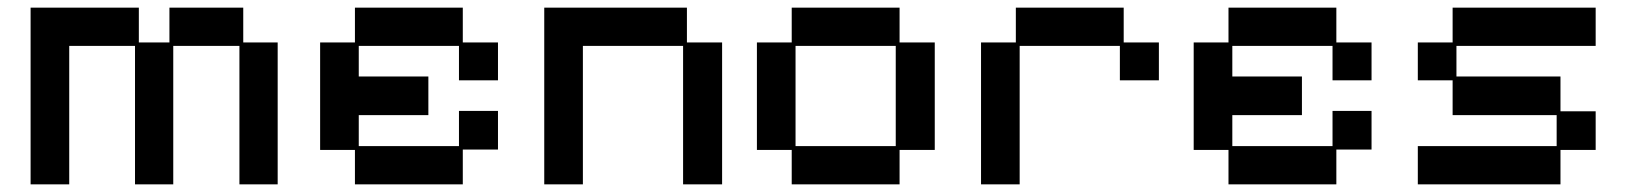

<svg xmlns="http://www.w3.org/2000/svg" viewBox="-20 -470 4253 502"><path d="M60 12V-450H343V-359H423V-450H616V-359H706V12H606V-350H433V12H333V-350H161V12Z M908 12V-78H817V-359H908V-450H1190V-359H1282V-260H1180V-350H918V-270H1100V-169H918V-88H1180V-180H1282V-79H1190V12Z M1403 12V-450H1776V-359H1868V12H1766V-350H1504V12Z M2050 12V-78H1959V-359H2050V-450H2332V-359H2424V-78H2332V12ZM2060 -88H2322V-350H2060Z M2545 12V-359H2636V-450H2918V-359H3010V-260H2908V-350H2646V12Z M3192 12V-78H3101V-359H3192V-450H3474V-359H3566V-260H3464V-350H3202V-270H3384V-169H3202V-88H3464V-180H3566V-79H3474V12Z M3687 12V-88H4050V-169H3778V-260H3687V-359H3778V-450H4152V-350H3788V-270H4060V-179H4152V-78H4060V12Z"/></svg>

Font: Pixelify Sans
Style: Regular
Weight: 400
Designer: Stefie Justprince
Foundry: Typecalism Foundryline
Version: Version 1.000;February 13, 2025;FontCreator 15.0.0.3015 64-b